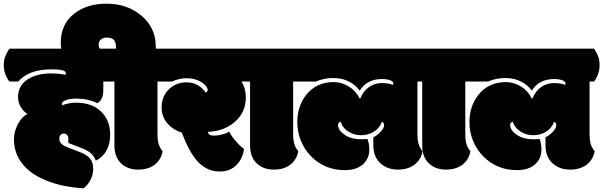

<svg xmlns="http://www.w3.org/2000/svg" viewBox="-56 -913 3261 1038"><path d="M42 -472.2Q100.6 -538.1 221.7 -538.1Q267.6 -538.1 286.6 -531.7Q300.3 -526.4 300.3 -514.6Q300.3 -510.7 298.8 -508.8Q295.9 -509.3 290.5 -510.3Q258.3 -516.1 221.7 -516.1Q144.5 -516.1 95.7 -485.4Q41.5 -451.2 41.5 -388.2Q41.5 -359.9 55.7 -335.4Q69.8 -311 92.8 -296.9Q63 -283.2 41.3 -242.9Q19.5 -202.6 19.5 -160.2Q19.5 -74.7 77.1 -13.2Q126.5 40.5 218.3 71.8Q296.9 99.6 395.5 105Q421.9 84.5 434.8 56.4Q447.8 28.3 447.8 1.5Q447.8 -37.1 429.2 -57.6Q410.6 -78.1 370.6 -92.8Q299.3 -119.1 286.6 -127.4Q264.6 -141.6 264.6 -162.1Q264.6 -176.3 271.5 -183.6Q278.3 -190.9 289.1 -190.9Q299.8 -190.9 306.6 -183.1Q313.5 -175.3 313.5 -164.1V-140.1L387.7 -111.3Q447.8 -88.9 461.9 -44.4Q498 -61.5 518.8 -97.4Q539.6 -133.3 539.6 -185.1Q539.6 -262.7 490 -310.3Q440.4 -357.9 354.5 -357.9Q319.3 -357.9 279.8 -344.2Q278.3 -347.7 278.3 -351.1Q278.3 -362.3 299.1 -371.1Q319.8 -379.9 356.4 -379.9Q421.4 -379.9 469.7 -355Q502.4 -372.6 502.4 -424.8V-472.2H553.7Q583.5 -513.7 583.5 -560.1Q583.5 -585.9 576.9 -605Q570.3 -624 553.7 -649.9H-5.4Q-21 -626 -28.3 -606.4Q-35.6 -586.9 -35.6 -560.1Q-35.6 -514.2 -5.4 -472.2Z M562.5 -472.2V-127Q562.5 -60.1 603.5 -25.4Q638.2 3.9 691.7 3.9Q745.1 3.9 779.8 -22.5Q814.5 -48.8 823.2 -95.2Q808.1 -113.3 801.8 -134.5Q795.4 -155.8 795.4 -188V-472.2H819.8Q849.6 -513.7 849.6 -560.1Q849.6 -585.9 843 -605Q836.4 -624 819.8 -649.9H786.1V-661.1Q786.1 -766.1 704.1 -832Q627.9 -893.1 520.8 -893.1Q413.6 -893.1 345.7 -839.8Q272.5 -782.2 272.5 -682.1Q272.5 -612.3 318.1 -554Q363.8 -495.6 439.5 -472.2ZM483.9 -649.9Q477.5 -657.7 477.5 -672.9Q477.5 -688 489 -699Q500.5 -710 522.5 -710Q570.8 -710 570.8 -662.1Q570.8 -657.7 569.8 -649.9Z M1132.3 14.2Q1188.5 14.2 1222.9 -21.5Q1257.3 -57.1 1263.2 -107.9Q1241.2 -124 1219.5 -148.9Q1197.8 -173.8 1182.6 -201.2Q1167.5 -191.9 1144.8 -185.8Q1122.1 -179.7 1099.6 -179.7Q1068.8 -179.7 1068.8 -200.2Q1156.2 -203.6 1214.6 -255.1Q1272.9 -306.6 1272.9 -384.8Q1272.9 -436.5 1249 -472.2H1294.9Q1325.2 -514.2 1325.2 -559.6Q1325.2 -605 1295.9 -649.9H803.2Q787.6 -625.5 780.5 -605.2Q773.4 -585 773.4 -560.1Q773.4 -513.7 803.2 -472.2H874.5Q911.6 -490.2 955.3 -490.2Q999 -490.2 1034.7 -467.8Q1049.3 -458.5 1058.1 -447.3Q1066.9 -436 1066.9 -426.3Q1066.9 -416.5 1055.2 -413.1Q1039.6 -437.5 1013.2 -452.6Q986.8 -467.8 952.1 -467.8Q899.4 -467.8 861.8 -434.6Q817.9 -396.5 817.9 -331.1Q817.9 -277.3 855.5 -238.8Q886.2 -207.5 926.3 -196.8Q967.3 -89.8 1010.7 -42Q1061.5 14.2 1132.3 14.2Z M1295.9 -472.2V-127Q1295.9 -60.1 1336.9 -25.4Q1371.6 3.9 1425 3.9Q1478.5 3.9 1513.2 -22.5Q1547.9 -48.8 1556.6 -95.2Q1541.5 -113.3 1535.2 -134.5Q1528.8 -155.8 1528.8 -188V-472.2H1553.2Q1583 -513.7 1583 -560.1Q1583 -585.9 1576.4 -605Q1569.8 -624 1553.2 -649.9H1270.5Q1254.9 -625.5 1247.8 -605.2Q1240.7 -585 1240.7 -560.1Q1240.7 -513.7 1270.5 -472.2Z M1930.2 -162.1Q1918.5 -160.2 1904.3 -160.2H1895.5Q1841.3 -160.2 1806.4 -184.8Q1771.5 -209.5 1771.5 -236.8Q1771.5 -252 1785.6 -254.9Q1797.4 -219.2 1830.1 -200.2Q1858.9 -182.1 1897 -182.1Q1935.1 -182.1 1964.8 -200.7Q1996.1 -219.2 2008.3 -253.9Q2020.5 -251.5 2020.5 -235.8Q2020.5 -220.2 2002.2 -200.7Q1983.9 -181.2 1962.4 -170.9V-127Q1962.4 -61 2006.3 -25.4Q2042.5 3.9 2095.7 3.9Q2148.9 3.9 2184.1 -22.2Q2219.2 -48.3 2228.5 -95.2Q2213.4 -113.3 2207 -134.5Q2200.7 -155.8 2200.7 -188V-472.2H2225.1Q2254.9 -513.7 2254.9 -560.1Q2254.9 -585.9 2248.3 -605Q2241.7 -624 2225.1 -649.9H1536.6Q1521 -625.5 1513.9 -605.2Q1506.8 -585 1506.8 -560.1Q1506.8 -513.7 1536.6 -472.2H1651.4Q1695.8 -491.2 1744.4 -491.2Q1793 -491.2 1829.8 -472.4Q1866.7 -453.6 1888.7 -422.9Q1927.7 -485.8 2009.3 -485.8Q2029.3 -485.8 2044.9 -481.9Q2070.3 -475.6 2070.3 -461.9Q2070.3 -457.5 2068.4 -454.1Q2045.4 -463.9 2007.1 -463.9Q1968.8 -463.9 1938 -441.7Q1907.2 -419.4 1892.1 -380.9H1888.2Q1868.2 -421.9 1829.1 -445.8Q1789.6 -469.2 1748.5 -469.2Q1654.8 -469.2 1600.1 -400.9Q1551.3 -339.8 1551.3 -252Q1551.3 -200.7 1570.1 -153.6Q1588.9 -106.4 1623 -70.8Q1696.8 6.8 1809.1 6.8Q1870.6 6.8 1905.5 -24.2Q1940.4 -55.2 1940.4 -103Q1940.4 -138.7 1930.2 -162.1Z M2226.6 -472.2V-127Q2226.6 -60.1 2267.6 -25.4Q2302.2 3.9 2355.7 3.9Q2409.2 3.9 2443.8 -22.5Q2478.5 -48.8 2487.3 -95.2Q2472.2 -113.3 2465.8 -134.5Q2459.5 -155.8 2459.5 -188V-472.2H2483.9Q2513.7 -513.7 2513.7 -560.1Q2513.7 -585.9 2507.1 -605Q2500.5 -624 2483.9 -649.9H2201.2Q2185.5 -625.5 2178.5 -605.2Q2171.4 -585 2171.4 -560.1Q2171.4 -513.7 2201.2 -472.2Z M2860.8 -162.1Q2849.1 -160.2 2835 -160.2H2826.2Q2772 -160.2 2737.1 -184.8Q2702.1 -209.5 2702.1 -236.8Q2702.1 -252 2716.3 -254.9Q2728 -219.2 2760.7 -200.2Q2789.6 -182.1 2827.6 -182.1Q2865.7 -182.1 2895.5 -200.7Q2926.8 -219.2 2939 -253.9Q2951.2 -251.5 2951.2 -235.8Q2951.2 -220.2 2932.9 -200.7Q2914.6 -181.2 2893.1 -170.9V-127Q2893.1 -61 2937 -25.4Q2973.1 3.9 3026.4 3.9Q3079.6 3.9 3114.7 -22.2Q3149.9 -48.3 3159.2 -95.2Q3144 -113.3 3137.7 -134.5Q3131.3 -155.8 3131.3 -188V-472.2H3155.8Q3185.5 -513.7 3185.5 -560.1Q3185.5 -585.9 3179 -605Q3172.4 -624 3155.8 -649.9H2467.3Q2451.7 -625.5 2444.6 -605.2Q2437.5 -585 2437.5 -560.1Q2437.5 -513.7 2467.3 -472.2H2582Q2626.5 -491.2 2675 -491.2Q2723.6 -491.2 2760.5 -472.4Q2797.4 -453.6 2819.3 -422.9Q2858.4 -485.8 2939.9 -485.8Q2960 -485.8 2975.6 -481.9Q3001 -475.6 3001 -461.9Q3001 -457.5 2999 -454.1Q2976.1 -463.9 2937.7 -463.9Q2899.4 -463.9 2868.7 -441.7Q2837.9 -419.4 2822.8 -380.9H2818.8Q2798.8 -421.9 2759.8 -445.8Q2720.2 -469.2 2679.2 -469.2Q2585.4 -469.2 2530.8 -400.9Q2481.9 -339.8 2481.9 -252Q2481.9 -200.7 2500.7 -153.6Q2519.5 -106.4 2553.7 -70.8Q2627.4 6.8 2739.7 6.8Q2801.3 6.8 2836.2 -24.2Q2871.1 -55.2 2871.1 -103Q2871.1 -138.7 2860.8 -162.1Z"/></svg>

Font: Friends & Family
Style: Regular
Weight: 400
Designer: Sarang Kulkarni, Maithili Shingre, Noopur Datye
Foundry: Ek Type
Version: Version 1.000;hotconv 1.0.117;makeotfexe 2.5.65602